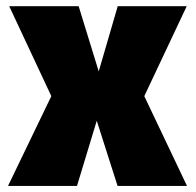

<svg xmlns="http://www.w3.org/2000/svg" viewBox="-20 -616 650 636"><path d="M6.5 0 150 -297.5 10.5 -595.5H240.5L307 -379.5L370 -595.5H598.5L458 -297.5L599.5 0H369.5L300.5 -216L235 0Z"/></svg>

Font: Anybody Black
Style: Regular
Weight: 900
Designer: Tyler Finck
Foundry: Etcetera Type Company
Version: Version 1.010; ttfautohint (v1.8.3) -l 8 -r 50 -G 200 -x 14 